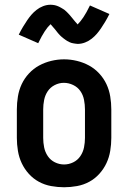

<svg xmlns="http://www.w3.org/2000/svg" viewBox="-20 -781 540 809"><path d="M250 8Q223 8 195.5 3Q168 -2 144 -15Q120 -28 101.5 -48.5Q83 -69 71.5 -93.5Q60 -118 55.5 -145.5Q51 -173 51 -200V-320Q51 -347 55.5 -374.5Q60 -402 71.5 -426.5Q83 -451 102 -471.5Q121 -492 145 -505Q169 -518 196 -524.5Q223 -531 250 -531Q277 -531 304 -524.5Q331 -518 355 -505Q379 -492 398 -471.5Q417 -451 428.5 -426.5Q440 -402 444.5 -374.5Q449 -347 449 -320V-200Q449 -173 444.5 -145.5Q440 -118 428.5 -93.5Q417 -69 398.5 -48.5Q380 -28 356 -15Q332 -2 304.5 3Q277 8 250 8ZM250 -88Q270 -88 288.5 -97Q307 -106 318.5 -123Q330 -140 334 -160Q338 -180 338 -200V-320Q338 -340 334 -360.5Q330 -381 318.5 -397.5Q307 -414 288 -423Q269 -432 249 -432Q229 -432 210.5 -422.5Q192 -413 181 -396.5Q170 -380 166 -360Q162 -340 162 -320V-200Q162 -180 166 -160Q170 -140 181.5 -123Q193 -106 211.5 -97Q230 -88 250 -88ZM307 -596Q303 -596 298 -597Q293 -598 288.5 -598.5Q284 -599 280 -600.5Q276 -602 271.5 -604Q267 -606 263 -608.5Q259 -611 255.5 -613.5Q252 -616 248 -619Q244 -622 240.5 -625Q237 -628 233.5 -631.5Q230 -635 227 -638.5Q224 -642 221.5 -645Q219 -648 216.5 -651.5Q214 -655 210 -659.5Q206 -664 203 -667.5Q200 -671 198 -673.5Q196 -676 193 -679Q181 -668 168.5 -649Q156 -630 141 -599L59 -635Q68 -653 77 -668Q86 -683 94.5 -695.5Q103 -708 112 -718.5Q121 -729 133.5 -739Q146 -749 161.5 -755Q177 -761 193 -761Q197 -761 202 -760.5Q207 -760 211.5 -759Q216 -758 220 -756.5Q224 -755 228.5 -753Q233 -751 237 -748.5Q241 -746 244.5 -744Q248 -742 252 -739Q256 -736 259.5 -732.5Q263 -729 266.5 -725.5Q270 -722 273 -718.5Q276 -715 278.5 -712Q281 -709 283.5 -706Q286 -703 290 -698Q294 -693 297 -689.5Q300 -686 302 -684Q304 -682 307 -678Q319 -690 331.5 -708.5Q344 -727 359 -758L441 -722Q432 -704 423 -689Q414 -674 405.5 -661.5Q397 -649 388 -638.5Q379 -628 366.5 -618Q354 -608 338.5 -602Q323 -596 307 -596Z"/></svg>

Font: Iosevka Julsh Curly
Style: Bold
Weight: 700
Designer: Belleve Invis
Foundry: Belleve Invis
Version: Version 15.0.2; ttfautohint (v1.8.4)